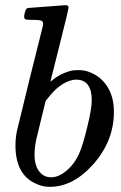

<svg xmlns="http://www.w3.org/2000/svg" viewBox="-20 -714 469 745"><path d="M89 -683Q90 -683 161.5 -688.5Q233 -694 234 -694Q246 -694 246 -685Q246 -677 211 -538.5Q176 -400 176 -399Q176 -396 182 -402Q216 -430 258 -440Q270 -442 283 -442Q296 -442 308 -440Q360 -428 391 -386Q422 -344 422 -280Q422 -168 343.5 -78.5Q265 11 173 11Q144 11 118 -2Q40 -37 40 -150Q40 -179 46 -207Q46 -208 96 -412L147 -616Q149 -630 140.5 -633.5Q132 -637 112 -637Q105 -637 101 -637Q80 -637 77 -640Q71 -645 76 -664Q80 -678 83 -680Q86 -683 89 -683ZM336 -325Q336 -405 275 -405Q273 -405 268.5 -404.5Q264 -404 263 -404Q211 -393 165 -332Q163 -330 160 -326L157 -322Q157 -321 139.5 -250.5Q122 -180 120 -170Q114 -139 114 -114Q114 -66 138 -42Q154 -26 178 -26Q211 -26 245 -58Q270 -81 285.5 -114.5Q301 -148 318 -219Q336 -291 336 -325Z"/></svg>

Font: KaTeX_Math
Style: Italic
Weight: 400
Version: Version 3699957226